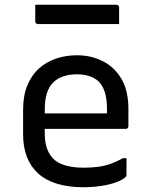

<svg xmlns="http://www.w3.org/2000/svg" viewBox="-20 -775 640 806"><path d="M303 -543Q362 -543 411 -518.5Q460 -494 489.5 -444.5Q519 -395 519 -318V-245Q519 -242 517.5 -239.5Q516 -237 514 -235.5Q512 -234 508 -234H249Q232 -234 215 -234Q198 -234 182 -234H152L139 -299H429Q429 -304 429 -309Q429 -314 429 -319Q429 -358 420.5 -386.5Q412 -415 394 -433Q378 -448 355 -455.5Q332 -463 303 -463Q238 -463 203 -428.5Q168 -394 168 -316V-211Q168 -189 172 -170.5Q176 -152 183.5 -137Q191 -122 202 -110Q222 -90 254.5 -80.5Q287 -71 330 -71Q366 -71 394 -75Q422 -79 446.5 -88Q471 -97 496 -111H511Q511 -93 511 -75Q511 -57 511 -40Q511 -38 510 -36Q509 -34 507 -32Q495 -20 468 -10Q441 0 405 5.5Q369 11 329 11Q268 11 220 -3.5Q172 -18 140.5 -46.5Q109 -75 93 -116Q77 -157 77 -211V-315Q77 -373 94.5 -416Q112 -459 143 -487Q174 -515 215 -529Q256 -543 303 -543ZM128 -755H469Q474 -755 477 -752Q480 -749 480 -744Q480 -732 480 -720.5Q480 -709 480 -698Q480 -687 480 -674H139Q136 -674 133.5 -675.5Q131 -677 129.5 -679.5Q128 -682 128 -685Q128 -698 128 -709Q128 -720 128 -731.5Q128 -743 128 -755Z"/></svg>

Font: RecMonoLinear Nerd Font Mono
Style: Regular
Weight: 400
Monospace: yes
Version: Version 1.085; ttfautohint (v1.8.4.7-5d5b);Nerd Fonts 3.2.1